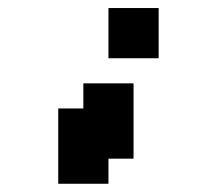

<svg xmlns="http://www.w3.org/2000/svg" viewBox="-20 -395 540 478"><path d="M250 62.5H125V-125H187.5V-187.5H312.5V0H250ZM375 -250H250V-375H375Z"/></svg>

Font: Half Eighties
Style: Regular
Weight: 400
Monospace: yes
Designer: Jayvee Enaguas (HarvettFox96)
Version: 20191127.01dev02